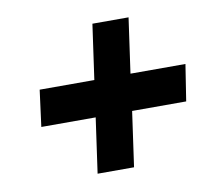

<svg xmlns="http://www.w3.org/2000/svg" viewBox="-61 -681 722 633"><g transform="rotate(-10 300.0 -364.0)"><path d="M565 -425H381L407 -609H286L260 -425H77L61 -303H243L217 -119H339L365 -303H546Z"/></g></svg>

Font: United Sans ExtraBold
Style: Italic
Weight: 800
Italic angle: -8°
Designer: Pablo Impallari, Rodrigo Fuenzalida (Modified by Dan O. Williams)
Version: Version 1.000;PS 001.000;hotconv 1.0.88;makeotf.lib2.5.64775